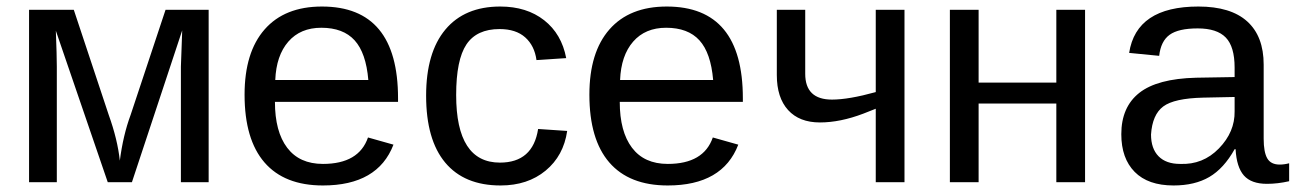

<svg xmlns="http://www.w3.org/2000/svg" viewBox="-20 -558 3968 588"><path d="M538 -465 384 0H310L151 -464Q154 -387 154 -354V0H69V-528H206L313 -206Q340 -131 347 -66Q357 -144 380 -206L487 -528H619V0H534V-354L536 -409Z M1199 -246H822Q822 -155 859.5 -105.5Q897 -56 969 -56Q1079 -56 1107 -137L1185 -115Q1137 10 969 10Q851 10 790 -60.5Q729 -131 729 -268Q729 -398 790.5 -468Q852 -538 966 -538Q1199 -538 1199 -257ZM823 -313H1108Q1101 -396 1066 -434.5Q1031 -473 964 -473Q900 -473 863 -430.5Q826 -388 823 -313Z M1377 -267Q1377 -60 1511 -60Q1612 -60 1628 -163L1717 -157Q1706 -81 1651 -35.5Q1596 10 1513 10Q1402 10 1343.5 -60Q1285 -130 1285 -265Q1285 -397 1344 -467.5Q1403 -538 1512 -538Q1593 -538 1646.5 -496Q1700 -454 1714 -380L1623 -374Q1617 -418 1588.5 -443.5Q1560 -469 1510 -469Q1440 -469 1408.5 -422Q1377 -375 1377 -267Z M2255 -246H1878Q1878 -155 1915.5 -105.5Q1953 -56 2025 -56Q2135 -56 2163 -137L2241 -115Q2193 10 2025 10Q1907 10 1846 -60.5Q1785 -131 1785 -268Q1785 -398 1846.5 -468Q1908 -538 2022 -538Q2255 -538 2255 -257ZM1879 -313H2164Q2157 -396 2122 -434.5Q2087 -473 2020 -473Q1956 -473 1919 -430.5Q1882 -388 1879 -313Z M2359 -528H2446V-332Q2446 -253 2528 -253Q2579 -253 2662 -276V-528H2750V0H2662V-225L2624 -210Q2553 -183 2491 -183Q2428 -183 2393.5 -221Q2359 -259 2359 -328Z M2889 -528H2977V-305H3215V-528H3303V0H3215V-241H2977V0H2889Z M3574 10Q3496 10 3455 -31.5Q3414 -73 3414 -147Q3414 -230 3469 -273.5Q3524 -317 3643 -320L3761 -322V-351Q3761 -415 3734 -443Q3707 -471 3648 -471Q3589 -471 3562 -451.5Q3535 -432 3530 -387L3438 -396Q3460 -538 3650 -538Q3749 -538 3799.5 -492.5Q3850 -447 3850 -360V-133Q3850 -92 3861 -73Q3872 -54 3899 -54Q3913 -54 3928 -58V-3Q3893 5 3860 5Q3812 5 3789.5 -20.5Q3767 -46 3764 -101H3761Q3728 -42 3683.5 -16Q3639 10 3574 10ZM3594 -56Q3664 -53 3713 -103.5Q3762 -154 3761 -217V-261L3665 -259Q3576 -257 3542.5 -232Q3509 -207 3505 -146Q3505 -103 3528 -79.5Q3551 -56 3594 -56Z"/></svg>

Font: Libra Sans
Style: Regular
Weight: 400
Foundry: Context Ltd
Version: Version 1.002